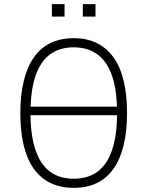

<svg xmlns="http://www.w3.org/2000/svg" viewBox="-20 -897 710 925"><path d="M115 -342V-383H573V-342ZM335 8Q272 8 224 -15Q176 -38 143.5 -83Q111 -128 94.5 -195.5Q78 -263 78 -351Q78 -439 94.5 -507Q111 -575 143.5 -621Q176 -667 224 -690Q272 -713 335 -713Q399 -713 446.5 -689.5Q494 -666 526.5 -621Q559 -576 575.5 -508.5Q592 -441 592 -352Q592 -264 575.5 -196.5Q559 -129 526.5 -83.5Q494 -38 446.5 -15Q399 8 335 8ZM335 -36Q404 -36 450 -70Q496 -104 520 -174.5Q544 -245 544 -353Q544 -461 520 -531Q496 -601 449.5 -635Q403 -669 335 -669Q267 -669 221 -635Q175 -601 151 -531Q127 -461 127 -352Q127 -245 151 -174.5Q175 -104 221 -70Q267 -36 335 -36ZM379 -817V-877H440V-817ZM230 -817V-877H291V-817Z"/></svg>

Font: Nunito Sans 7pt Condensed ExtraLight
Style: Regular
Weight: 250
Width: 3
Designer: Vernon Adams
Foundry: Vernon Adams
Version: Version 3.101;gftools[0.9.27]